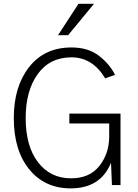

<svg xmlns="http://www.w3.org/2000/svg" viewBox="-20 -989 737 1026"><path d="M53.7 -358.4Q53.7 -526.4 135.7 -630.9Q217.8 -735.4 362.3 -735.4Q451.2 -735.4 508.8 -690.9Q566.4 -646.5 594.7 -588.9L542 -570.3Q474.6 -682.6 362.3 -682.6Q246.1 -682.6 181.6 -593.3Q117.2 -503.9 117.2 -358.4Q117.2 -208 183.1 -122.1Q249 -36.1 359.4 -36.1Q459 -36.1 511.2 -102.5Q563.5 -168.9 563.5 -259.8V-329.1H350.6V-381.8H624V0H578.1L573.2 -119.1Q517.6 17.6 357.4 17.6Q219.7 17.6 136.7 -83.5Q53.7 -184.6 53.7 -358.4ZM290 -800.8 399.4 -968.8H482.4L343.8 -800.8Z"/></svg>

Font: Gothic A1 Light
Style: Regular
Weight: 300
Version: Version 2.50